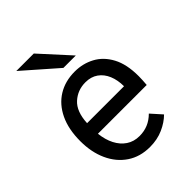

<svg xmlns="http://www.w3.org/2000/svg" viewBox="-213 -842 963 963"><g transform="rotate(-45 269.0 -360.0)"><path d="M280 12Q210 12 159 -22.5Q108 -57 80.5 -117.5Q53 -178 53 -256Q53 -340.5 81.5 -400.2Q110 -460 161 -491.5Q212 -523 280 -523Q337.5 -523 385.5 -497.2Q433.5 -471.5 462.2 -417.8Q491 -364 491 -280Q491 -268 490.2 -252.2Q489.5 -236.5 488 -220H142Q147 -173.5 165 -138.5Q183 -103.5 212.5 -83.8Q242 -64 282 -64Q314.5 -64 342.2 -75.5Q370 -87 394 -111L445 -54Q416.5 -25.5 374.2 -6.8Q332 12 280 12ZM141 -296H403Q403 -339.5 388.8 -373.8Q374.5 -408 347 -427.5Q319.5 -447 280 -447Q224.5 -447 184.8 -411Q145 -375 141 -296ZM253 -576 75 -732H199L341 -576Z"/></g></svg>

Font: Undotted
Style: Regular
Weight: 400
Designer: Delve Withrington, Dave Bailey, Thomas Jockin
Foundry: Delve Fonts LLC
Version: Version 4.000